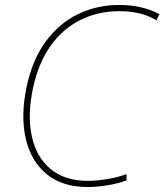

<svg xmlns="http://www.w3.org/2000/svg" viewBox="-20 -744 663 774"><path d="M334 10Q231 10 167.5 -42.5Q104 -95 83.5 -186.5Q63 -278 87 -393Q110 -502 163.5 -575.5Q217 -649 293.5 -686.5Q370 -724 461 -724Q553 -724 623 -687L611 -662Q576 -683 538 -691Q500 -699 461 -699Q376 -699 305 -664Q234 -629 184.5 -560Q135 -491 113 -389Q90 -280 108 -195.5Q126 -111 183.5 -63Q241 -15 334 -15Q370 -15 412 -22Q454 -29 490 -42V-17Q456 -4 413 3Q370 10 334 10Z"/></svg>

Font: Noto Sans Thin
Style: Italic
Weight: 100
Italic angle: -12°
Designer: Monotype Design Team
Foundry: Monotype Imaging Inc.
Version: Version 2.013; ttfautohint (v1.8.4.7-5d5b)